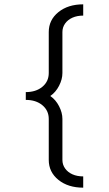

<svg xmlns="http://www.w3.org/2000/svg" viewBox="-20 -722 503 886"><path d="M205 16V-173Q205 -212 175.5 -236.5Q146 -261 99 -261V-297Q146 -297 175.5 -321.5Q205 -346 205 -385V-574Q205 -630 249.5 -666Q294 -702 364 -702V-650Q336 -650 314.5 -640.5Q293 -631 280.5 -613.5Q268 -596 268 -574V-385Q268 -356 252.5 -326Q237 -296 212 -279Q237 -262 252.5 -232Q268 -202 268 -173V16Q268 38 280.5 55.5Q293 73 314.5 82.5Q336 92 364 92V144Q294 144 249.5 108Q205 72 205 16Z"/></svg>

Font: Wittgenstein
Style: Regular
Weight: 400
Designer: Jörg Drees
Foundry: Jörg Drees
Version: Version 1.003;Glyphs 3.1.2 (3151)